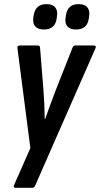

<svg xmlns="http://www.w3.org/2000/svg" viewBox="-20 -708 476 913"><path d="M53.4 185Q48.2 185 46.2 181.6Q44.2 178.2 46.4 173L124.4 -3.8L62.8 -479.8Q61.8 -486 64.9 -488.9Q68 -491.7 73.4 -491.7H159.5Q170.5 -491.7 170.5 -480.4L186.7 -278.6Q189.2 -245.2 190.8 -210.8Q192.4 -176.4 192.8 -142.2H194.8Q206.6 -175.8 219.2 -210.3Q231.9 -244.8 244.7 -278.2L324.5 -480.4Q327.9 -491.7 337.9 -491.7H426.9Q432.3 -491.7 434.6 -488.7Q436.9 -485.6 434.5 -479.8L147.5 174Q143.1 185 134.5 185ZM341.3 -567.7Q314.2 -567.7 301.1 -581.8Q288.1 -595.8 291.5 -621.2L293.2 -633.9Q300.6 -688.4 353.7 -688.4Q381.5 -688.4 394.4 -674.1Q407.4 -659.7 404.2 -633.9L402.4 -621.2Q395.8 -567.7 341.3 -567.7ZM188.6 -567.7Q161.4 -567.7 148.4 -581.8Q135.3 -595.8 138.1 -621.2L139.9 -633.9Q147.9 -688.4 200.9 -688.4Q228.7 -688.4 241.6 -674.1Q254.6 -659.7 251.4 -633.9L249.6 -621.2Q243 -567.7 188.6 -567.7Z"/></svg>

Font: Sofia Sans Condensed
Style: Italic
Weight: 400
Italic angle: -9°
Designer: Botio Nikoltchev, Ani Petrova
Foundry: lettersoup
Version: Version 4.101